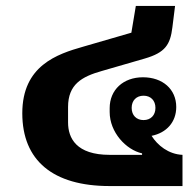

<svg xmlns="http://www.w3.org/2000/svg" viewBox="-20 -626 658 646"><path d="M461 -366C395 -366 349 -324 349 -262V-249C349 -181 404 -122 458 -110V-105H349C237 -105 209 -161 209 -214V-266C209 -342 255 -368 322 -387L467 -429C536 -449 553 -476 560 -534L569 -606H437L422 -516L260 -469C172 -444 55 -405 55 -245C55 -86 158 0 349 0H594V-105C547 -107 510 -137 490 -169C540 -179 573 -215 573 -266C573 -326 527 -366 461 -366ZM463 -222C439 -222 423 -238 423 -263C423 -288 439 -304 463 -304C487 -304 503 -288 503 -263C503 -238 487 -222 463 -222Z"/></svg>

Font: IBM Plex Thai Looped
Style: Bold
Weight: 700
Designer: Mike Abbink, Paul van der Laan, Pieter van Rosmalen, Ben Mitchell, Mark Frömberg
Foundry: Bold Monday
Version: Version 1.0